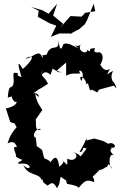

<svg xmlns="http://www.w3.org/2000/svg" viewBox="-20 -962 653 1016"><path d="M314 -110C323 -96 282 -75 294 -77C283 -159 259 -121 244 -98C251 -100 250 -111 215 -124C197 -171 218 -161 174 -189C174 -192 171 -252 161 -236C152 -269 192 -289 196 -277C162 -264 173 -307 169 -330L204 -380C172 -427 172 -439 166 -467C198 -425 188 -477 156 -468C210 -509 170 -475 234 -519C212 -566 191 -551 205 -594C193 -529 204 -609 247 -566C270 -623 240 -590 308 -580C260 -578 281 -589 330 -631V-561C356 -578 379 -571 406 -573C380 -601 439 -592 410 -533C390 -575 436 -551 437 -515C453 -541 448 -465 466 -488L494 -473L505 -488L583 -509C610 -470 584 -538 572 -533C611 -493 548 -539 579 -586C555 -580 533 -547 562 -597C513 -570 516 -655 496 -599C523 -629 536 -673 506 -686C506 -686 468 -676 483 -707C429 -707 480 -676 441 -698C446 -670 377 -691 412 -733C390 -694 344 -754 394 -707C377 -712 334 -745 314 -726C306 -699 297 -688 288 -753C296 -678 250 -741 227 -673C223 -671 182 -665 206 -672C206 -653 208 -650 196 -672C180 -698 135 -644 115 -654C172 -679 149 -640 101 -597C76 -636 69 -641 92 -559C110 -550 61 -558 76 -574C32 -587 61 -554 50 -514C37 -484 28 -526 21 -446C63 -454 25 -459 58 -422C76 -433 74 -400 11 -388L34 -317C68 -299 44 -328 68 -289C27 -244 24 -210 20 -203C72 -231 67 -164 76 -182C29 -198 75 -140 63 -134C101 -108 111 -115 104 -135C100 -98 68 -111 79 -95C158 -107 146 -44 103 -89C130 -26 189 -51 202 -6C197 -33 216 14 206 -2C208 6 237 19 226 21C246 18 255 -15 282 34C296 2 288 39 301 -27C359 17 318 -28 335 11C413 24 385 34 399 29C430 -9 442 -13 479 2C477 -47 448 -1 507 -63C465 -75 501 -45 540 -78C556 -73 544 -118 575 -68C550 -82 556 -168 588 -136C538 -178 587 -171 564 -181C609 -173 583 -217 553 -201L526 -216L479 -229L438 -219C434 -239 451 -244 401 -158C428 -155 408 -194 438 -175C386 -113 430 -137 366 -158C405 -144 376 -99 336 -123V-89ZM314 -836 261 -880 282 -942 237 -889 206 -907 145 -925 185 -905 180 -873 242 -839 278 -826 249 -767 294 -785H363L348 -781L401 -809L429 -834L442 -858C453 -886 464 -914 476 -942L484 -903L430 -894L412 -874L353 -877L297 -814Z"/></svg>

Font: Asimov Aggro
Style: Condensed
Weight: 500
Designer: Google
Version: Version 2.000980; 2014